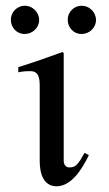

<svg xmlns="http://www.w3.org/2000/svg" viewBox="-20 -642 380 672"><path d="M276 -107C253 -66 245 -56 223 -56C208 -56 203 -69 203 -79V-456L199 -460C147 -441 96 -423 44 -407V-389C63 -393 77 -393 86 -393C108 -393 119 -381 119 -344V-78C119 -35 132 10 178 10C230 10 268 -51 291 -99ZM117 -572C117 -599 94 -622 67 -622C40 -622 18 -600 18 -573C18 -545 39 -523 66 -523C94 -523 117 -545 117 -572ZM316 -572C316 -599 293 -622 266 -622C239 -622 217 -600 217 -573C217 -545 238 -523 265 -523C293 -523 316 -545 316 -572Z"/></svg>

Font: XITS Math
Style: Regular
Weight: 400
Designer: MicroPress Inc., with final additions and corrections provided by Coen Hoffman, Elsevier (retired)
Version: Version 1.302